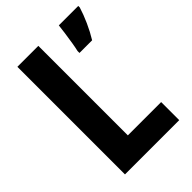

<svg xmlns="http://www.w3.org/2000/svg" viewBox="-210 -807 901 901"><g transform="rotate(-45 240.0 -357.0)"><path d="M76 0V-714H215V-120H436V0ZM480 -704Q469 -668 451 -628Q433 -588 412 -554H328V-567Q332 -583 336.5 -610.5Q341 -638 345 -666.5Q349 -695 351 -714H480Z"/></g></svg>

Font: Noto Sans Gurmukhi Condensed
Style: Bold
Weight: 700
Width: 3
Designer: Jelle Bosma - Monotype Design Team
Foundry: Monotype Imaging Inc.
Version: Version 2.004; ttfautohint (v1.8.4.7-5d5b)